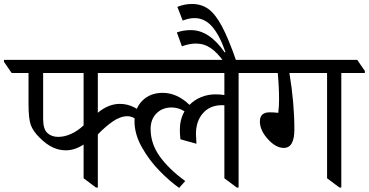

<svg xmlns="http://www.w3.org/2000/svg" viewBox="-62 -916 1812 943"><path d="M659.2 -338.9 629.4 -308.6Q597.7 -345.2 564 -345.2Q529.3 -345.2 492.4 -319.8Q455.6 -294.4 418.5 -255.9V4.9H409.2L348.6 -40.5V-206.1Q305.2 -177.7 261.2 -177.7Q228 -177.7 196.8 -192.4Q165.5 -207 132.8 -239.5Q100.1 -272 89.1 -302.5Q78.1 -333 78.1 -404.8V-557.6H-4.9L-42.5 -612.3V-622.1H546.4L584 -567.4V-557.6H418.5V-362.3Q470.7 -405.8 526.4 -405.8Q600.6 -405.8 659.2 -338.9ZM348.6 -300.3V-557.6H149.9V-332Q149.9 -281.7 170.7 -262.7Q191.4 -243.7 224.1 -243.7Q254.9 -243.7 287.6 -258.5Q320.3 -273.4 348.6 -300.3Z M1215.8 -557.6H1109.9V4.9H1100.6L1040 -40.5V-398.9L1028.3 -399.4Q969.7 -399.4 935.1 -360.4Q900.4 -321.3 900.4 -257.3L902.8 -210L824.2 -231.9Q821.3 -256.3 821.3 -278.8Q821.3 -329.6 844.2 -369.1Q814 -388.2 780.8 -388.2Q735.4 -388.2 706.5 -359.1Q677.7 -330.1 677.7 -282.7Q677.7 -210.4 722.7 -147.7Q767.6 -85 847.7 -26.9L817.9 6.8Q772.5 -24.9 721.9 -76.4Q671.4 -127.9 635 -192.4Q598.6 -256.8 598.6 -320.8Q598.6 -383.3 637.2 -421.6Q675.8 -460 736.8 -460Q807.6 -460 868.7 -400.9Q893.1 -425.8 926.3 -439.2Q959.5 -452.6 996.1 -452.6Q1020.5 -452.6 1040 -449.2V-557.6H546.4L508.8 -612.3V-622.1H1178.2L1215.8 -567.4Z M899.9 -702.1Q868.2 -702.1 831.5 -688.5L806.6 -756.8Q837.9 -768.1 874.5 -768.1Q965.3 -769 1041.5 -658.7L1045.4 -660.2Q1016.6 -743.2 980 -785.2Q943.4 -827.1 893.6 -827.1Q866.2 -827.1 835.4 -814.9L809.1 -882.3Q843.8 -896.5 880.9 -896.5Q926.8 -896.5 960.9 -872.3Q995.1 -848.1 1027.6 -787.6Q1060.1 -727.1 1099.1 -614.7H1035.6Q1005.4 -657.7 972.9 -679.9Q940.4 -702.1 899.9 -702.1Z M1730 -557.6H1614.3V4.9H1605L1544.4 -40.5V-557.6H1359.4Q1383.8 -411.1 1383.8 -280.3Q1383.8 -189.5 1332 -189.5Q1292.5 -189.5 1253.4 -232.9Q1214.4 -276.4 1214.4 -319.3Q1214.4 -364.3 1262.2 -364.3Q1283.7 -364.3 1304.7 -361.8Q1308.6 -393.1 1308.6 -426.8Q1308.6 -489.7 1302.2 -557.6H1178.2L1140.6 -612.3V-622.1H1692.4L1730 -567.4Z"/></svg>

Font: Noto Serif Devanagari
Style: Regular
Weight: 400
Designer: Monotype Design Team
Foundry: Monotype Imaging Inc.
Version: Version 1.01